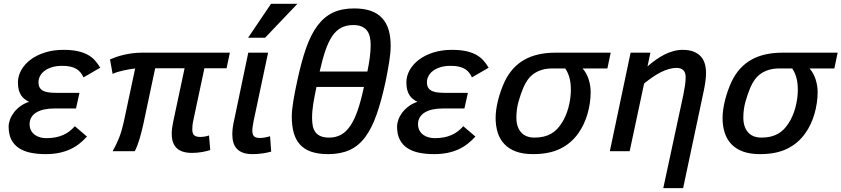

<svg xmlns="http://www.w3.org/2000/svg" viewBox="-20 -786 4374 998"><path d="M432.1 -76.2Q412.6 -54.7 390.9 -37.8Q369.1 -21 343.3 -9.3Q317.4 2.4 286.1 8.8Q254.9 15.1 216.8 15.1Q174.3 15.1 138.9 7.8Q103.5 0.5 78.1 -16.4Q52.7 -33.2 38.8 -60.5Q24.9 -87.9 24.9 -127.9Q24.9 -145 31.7 -164.1Q38.6 -183.1 51.8 -200.7Q64.9 -218.3 84.7 -233.2Q104.5 -248 130.9 -256.8Q118.7 -262.7 108.2 -270.8Q97.7 -278.8 89.8 -290.5Q82 -302.2 77.6 -318.6Q73.2 -335 73.2 -356.9Q73.2 -391.1 90.6 -421.9Q107.9 -452.6 139.2 -476.1Q170.4 -499.5 213.9 -513.2Q257.3 -526.9 309.1 -526.9Q350.1 -526.9 380.4 -520.8Q410.6 -514.6 433.1 -502.9Q455.6 -491.2 471.7 -473.9Q487.8 -456.5 501 -434.1L414.1 -383.8Q407.7 -397.5 398.9 -408.7Q390.1 -419.9 377.2 -427.7Q364.3 -435.5 346.2 -439.7Q328.1 -443.8 303.2 -443.8Q273.4 -443.8 250.5 -436.8Q227.5 -429.7 211.9 -418Q196.3 -406.2 188.2 -390.9Q180.2 -375.5 180.2 -358.9Q180.2 -339.8 187.5 -328.9Q194.8 -317.9 208.7 -312Q222.7 -306.2 242.2 -304.7Q261.7 -303.2 286.1 -303.2H393.1L375 -222.2H264.2Q235.4 -222.2 211.2 -217.3Q187 -212.4 169.9 -202.1Q152.8 -191.9 143.3 -176.5Q133.8 -161.1 133.8 -140.1Q134.3 -119.6 142.3 -106Q150.4 -92.3 163.1 -83.7Q175.8 -75.2 190.9 -71.5Q206.1 -67.9 220.2 -67.9Q246.6 -67.9 268.1 -72Q289.6 -76.2 307.6 -84Q325.7 -91.8 340.6 -103.3Q355.5 -114.7 369.1 -129.9Z M1072.8 -5.9Q1064.9 -3.4 1054 -0.7Q1043 2 1030.5 4.2Q1018.1 6.3 1004.6 7.6Q991.2 8.8 978.5 8.8Q924.3 8.8 898.4 -16.1Q872.6 -41 872.6 -90.8Q872.6 -104.5 874.5 -120.1Q876.5 -135.7 880.4 -153.8L939.5 -431.2H786.6L725.6 -143.1Q716.3 -101.6 705.6 -64.7Q694.8 -27.8 680.7 0H565.4Q585.4 -35.2 599.4 -70.8Q613.3 -106.4 622.6 -148.9L682.6 -430.2Q670.9 -428.7 655.8 -426.3Q640.6 -423.8 624.5 -420.4Q608.4 -417 593 -412.4Q577.6 -407.7 565.4 -401.9L551.8 -477.1Q564.9 -482.9 582.8 -489.3Q600.6 -495.6 622.1 -500.7Q643.6 -505.9 667.7 -509Q691.9 -512.2 717.8 -512.2H1174.8L1157.7 -431.2H1042.5L984.4 -158.2Q981.4 -144.5 980.5 -133.3Q979.5 -122.1 979.5 -113.8Q979.5 -91.3 989.5 -82.8Q999.5 -74.2 1020.5 -74.2Q1031.7 -74.2 1044.2 -76.2Q1056.6 -78.1 1066.4 -82Z M1389.6 2Q1370.1 7.8 1344.2 11.5Q1318.4 15.1 1292.5 15.1Q1263.2 15.1 1243.2 7.8Q1223.1 0.5 1210.7 -13.2Q1198.2 -26.9 1192.9 -45.7Q1187.5 -64.5 1187.5 -87.9Q1187.5 -103 1189.7 -121.3Q1191.9 -139.6 1196.8 -160.2L1270.5 -512.2H1373.5L1298.3 -157.2Q1295.4 -141.6 1293.5 -128.9Q1291.5 -116.2 1291.5 -106.9Q1291.5 -86.4 1300.5 -77.6Q1309.6 -68.8 1330.6 -68.8Q1342.8 -68.8 1357.7 -71.5Q1372.6 -74.2 1383.8 -78.1ZM1357.9 -589.8H1269.5L1388.7 -766.1H1525.9Z M1889.6 -414.1Q1897.5 -452.1 1902.1 -486.3Q1906.7 -520.5 1906.7 -553.2Q1906.7 -575.7 1902.3 -594.7Q1897.9 -613.8 1887.5 -627.2Q1877 -640.6 1859.6 -648.2Q1842.3 -655.8 1816.9 -655.8Q1780.3 -655.8 1753.7 -641.8Q1727.1 -627.9 1707 -598.4Q1687 -568.8 1671.4 -523.2Q1655.8 -477.5 1641.6 -414.1ZM1820.8 -742.2Q1871.6 -742.2 1907.5 -729.5Q1943.4 -716.8 1966.3 -691.9Q1989.3 -667 2000 -630.9Q2010.7 -594.7 2010.7 -547.9Q2010.7 -513.2 2003.2 -465.6Q1995.6 -418 1984.9 -365.2Q1962.9 -262.7 1937.5 -190.4Q1912.1 -118.2 1877.7 -72.5Q1843.3 -26.9 1796.6 -5.9Q1750 15.1 1686 15.1Q1633.3 15.1 1597.2 2.4Q1561 -10.3 1538.8 -35.2Q1516.6 -60.1 1506.6 -96.4Q1496.6 -132.8 1496.6 -180.2Q1496.6 -196.8 1498.8 -217.8Q1501 -238.8 1504.9 -262.5Q1508.8 -286.1 1513.9 -312Q1519 -337.9 1524.9 -365.2Q1545.9 -463.9 1570.8 -535.2Q1595.7 -606.4 1630.1 -652.6Q1664.6 -698.7 1710.7 -720.5Q1756.8 -742.2 1820.8 -742.2ZM1625 -334Q1615.2 -288.6 1608.6 -248.5Q1602.1 -208.5 1602.1 -172.9Q1602.1 -147.9 1606.4 -128.9Q1610.8 -109.9 1621.3 -96.9Q1631.8 -84 1648.9 -77.4Q1666 -70.8 1690.9 -70.8Q1725.6 -70.8 1752.7 -85.7Q1779.8 -100.6 1801.3 -132.6Q1822.8 -164.6 1839.8 -214.4Q1856.9 -264.2 1871.6 -334Z M2451.2 -76.2Q2431.6 -54.7 2409.9 -37.8Q2388.2 -21 2362.3 -9.3Q2336.4 2.4 2305.2 8.8Q2273.9 15.1 2235.8 15.1Q2193.4 15.1 2158 7.8Q2122.6 0.5 2097.2 -16.4Q2071.8 -33.2 2057.9 -60.5Q2043.9 -87.9 2043.9 -127.9Q2043.9 -145 2050.8 -164.1Q2057.6 -183.1 2070.8 -200.7Q2084 -218.3 2103.8 -233.2Q2123.5 -248 2149.9 -256.8Q2137.7 -262.7 2127.2 -270.8Q2116.7 -278.8 2108.9 -290.5Q2101.1 -302.2 2096.7 -318.6Q2092.3 -335 2092.3 -356.9Q2092.3 -391.1 2109.6 -421.9Q2127 -452.6 2158.2 -476.1Q2189.5 -499.5 2232.9 -513.2Q2276.4 -526.9 2328.1 -526.9Q2369.1 -526.9 2399.4 -520.8Q2429.7 -514.6 2452.1 -502.9Q2474.6 -491.2 2490.7 -473.9Q2506.8 -456.5 2520 -434.1L2433.1 -383.8Q2426.8 -397.5 2418 -408.7Q2409.2 -419.9 2396.2 -427.7Q2383.3 -435.5 2365.2 -439.7Q2347.2 -443.8 2322.3 -443.8Q2292.5 -443.8 2269.5 -436.8Q2246.6 -429.7 2231 -418Q2215.3 -406.2 2207.3 -390.9Q2199.2 -375.5 2199.2 -358.9Q2199.2 -339.8 2206.5 -328.9Q2213.9 -317.9 2227.8 -312Q2241.7 -306.2 2261.2 -304.7Q2280.8 -303.2 2305.2 -303.2H2412.1L2394 -222.2H2283.2Q2254.4 -222.2 2230.2 -217.3Q2206.1 -212.4 2189 -202.1Q2171.9 -191.9 2162.4 -176.5Q2152.8 -161.1 2152.8 -140.1Q2153.3 -119.6 2161.4 -106Q2169.4 -92.3 2182.1 -83.7Q2194.8 -75.2 2210 -71.5Q2225.1 -67.9 2239.3 -67.9Q2265.6 -67.9 2287.1 -72Q2308.6 -76.2 2326.7 -84Q2344.7 -91.8 2359.6 -103.3Q2374.5 -114.7 2388.2 -129.9Z M3154.3 -512.2 3137.2 -430.2H3008.3Q3030.8 -403.8 3040.5 -371.3Q3050.3 -338.9 3050.3 -308.1Q3050.3 -279.8 3046.1 -251Q3042 -222.2 3033.9 -194.3Q3025.9 -166.5 3013.7 -140.6Q3001.5 -114.7 2985.8 -92.8Q2949.2 -41 2892.1 -12.9Q2835 15.1 2751 15.1Q2698.7 15.1 2661.9 1.5Q2625 -12.2 2601.6 -37.1Q2578.1 -62 2567.1 -96.7Q2556.2 -131.3 2556.2 -172.9Q2556.2 -192.9 2559.3 -216.1Q2562.5 -239.3 2568.6 -263.9Q2574.7 -288.6 2583.5 -313.5Q2592.3 -338.4 2603 -361.8Q2640.1 -438.5 2705.3 -475.3Q2770.5 -512.2 2867.2 -512.2ZM2852.1 -430.2Q2819.8 -430.2 2795.7 -422.6Q2771.5 -415 2753.4 -401.9Q2735.4 -388.7 2722.4 -370.4Q2709.5 -352.1 2700.2 -330.1Q2686 -296.4 2675 -257.1Q2664.1 -217.8 2664.1 -174.8Q2664.1 -126.5 2688.2 -98.6Q2712.4 -70.8 2758.3 -70.8Q2784.7 -70.8 2805.9 -75.9Q2827.1 -81.1 2844 -90.6Q2860.8 -100.1 2873.8 -113.3Q2886.7 -126.5 2897 -142.1Q2909.7 -160.6 2919.2 -182.6Q2928.7 -204.6 2934.8 -227.5Q2940.9 -250.5 2944.1 -273.4Q2947.3 -296.4 2947.3 -317.9Q2947.3 -356 2939.7 -382.8Q2932.1 -409.7 2918 -430.2Z M3427.7 191.9 3531.7 -292Q3537.1 -319.3 3540.5 -341.3Q3543.9 -363.3 3543.9 -386.2Q3543.9 -408.7 3532 -420.9Q3520 -433.1 3496.1 -433.1Q3477.1 -433.1 3456.1 -427Q3435.1 -420.9 3413.6 -409.9Q3392.1 -398.9 3370.6 -384Q3349.1 -369.1 3328.1 -352.1L3252.9 0H3149.9L3257.8 -512.2H3360.8L3345.7 -440.9Q3366.2 -459 3388.2 -474.6Q3410.2 -490.2 3433.1 -502Q3456.1 -513.7 3480 -520.3Q3503.9 -526.9 3528.8 -526.9Q3563 -526.9 3586.2 -517.3Q3609.4 -507.8 3623.5 -491.7Q3637.7 -475.6 3643.8 -453.9Q3649.9 -432.1 3649.9 -407.2Q3649.9 -386.7 3646.5 -361.8Q3643.1 -336.9 3637.7 -312L3530.8 191.9Z M4334 -512.2 4316.9 -430.2H4188Q4210.4 -403.8 4220.2 -371.3Q4230 -338.9 4230 -308.1Q4230 -279.8 4225.8 -251Q4221.7 -222.2 4213.6 -194.3Q4205.6 -166.5 4193.4 -140.6Q4181.2 -114.7 4165.5 -92.8Q4128.9 -41 4071.8 -12.9Q4014.6 15.1 3930.7 15.1Q3878.4 15.1 3841.6 1.5Q3804.7 -12.2 3781.2 -37.1Q3757.8 -62 3746.8 -96.7Q3735.8 -131.3 3735.8 -172.9Q3735.8 -192.9 3739 -216.1Q3742.2 -239.3 3748.3 -263.9Q3754.4 -288.6 3763.2 -313.5Q3772 -338.4 3782.7 -361.8Q3819.8 -438.5 3885 -475.3Q3950.2 -512.2 4046.9 -512.2ZM4031.7 -430.2Q3999.5 -430.2 3975.3 -422.6Q3951.2 -415 3933.1 -401.9Q3915 -388.7 3902.1 -370.4Q3889.2 -352.1 3879.9 -330.1Q3865.7 -296.4 3854.7 -257.1Q3843.8 -217.8 3843.8 -174.8Q3843.8 -126.5 3867.9 -98.6Q3892.1 -70.8 3938 -70.8Q3964.4 -70.8 3985.6 -75.9Q4006.8 -81.1 4023.7 -90.6Q4040.5 -100.1 4053.5 -113.3Q4066.4 -126.5 4076.7 -142.1Q4089.4 -160.6 4098.9 -182.6Q4108.4 -204.6 4114.5 -227.5Q4120.6 -250.5 4123.8 -273.4Q4127 -296.4 4127 -317.9Q4127 -356 4119.4 -382.8Q4111.8 -409.7 4097.7 -430.2Z"/></svg>

Font: Clear Sans Medium
Style: Italic
Weight: 500
Italic angle: -12°
Foundry: Intel Corporation
Version: Version 1.00